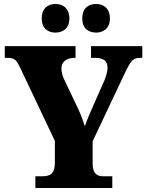

<svg xmlns="http://www.w3.org/2000/svg" viewBox="-20 -946 738 966"><path d="M464 -782C497 -782 533 -801 533 -853C533 -907 497 -926 464 -926C427 -926 394 -907 394 -853C394 -801 427 -782 464 -782ZM259 -782C294 -782 329 -801 329 -853C329 -907 294 -926 259 -926C224 -926 190 -907 190 -853C190 -801 224 -782 259 -782ZM158 0H545V-59H500C471 -59 446 -69 446 -125V-235L608 -578C638 -640 649 -655 685 -655H696V-714H438V-655H456C501 -655 521 -641 521 -603C521 -596 519 -576 506 -543L456 -430C437 -387 419 -346 407 -311C396 -342 389 -365 372 -401L303 -546C293 -566 289 -587 289 -602C289 -636 316 -655 356 -655H360V-714H4V-655H16C56 -655 64 -642 83 -602L256 -237V-127C256 -70 231 -59 191 -59H158Z"/></svg>

Font: Noto Serif Bengali SemiCondensed Black
Style: Regular
Weight: 900
Width: 4
Designer: Juan Bruce, Universal Thirst, Indian Type Foundry and the Monotype Design Team.
Foundry: Monotype Imaging Inc.
Version: Version 2.003